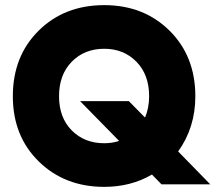

<svg xmlns="http://www.w3.org/2000/svg" viewBox="-20 -718 839 748"><path d="M386 10Q232 10 131 -89Q30 -188 30 -343Q30 -499 130.5 -598.5Q231 -698 386 -698Q540 -698 640.5 -598.5Q741 -499 741 -343Q741 -221 674 -128L799 0H609L572 -38Q490 10 386 10ZM386 -160Q417 -160 444 -169L292 -324H482L545 -260Q561 -298 561 -343Q561 -427 511.5 -477.5Q462 -528 386 -528Q309 -528 259.5 -477.5Q210 -427 210 -343Q210 -260 259.5 -210Q309 -160 386 -160Z"/></svg>

Font: Roundo
Style: Bold
Weight: 700
Designer: Namrata Goyal (Gurmukhi), Shiva Nallaperumal (Latin)
Foundry: Indian Type Foundry
Version: Version 1.000;PS 1.0;hotconv 1.0.88;makeotf.lib2.5.647800